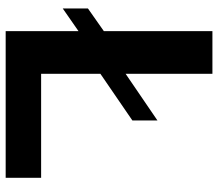

<svg xmlns="http://www.w3.org/2000/svg" viewBox="-66 -703 769 677"><g transform="rotate(90 318.5 -364.5)"><path d="M240.2 -422.9 404.8 -535.2V-446.8L240.2 -334V-125H606.9V0H89.8V-256.8L9.8 -201.2V-290L89.8 -346.2V-729H240.2Z"/></g></svg>

Font: Miedinger*
Style: Bold
Weight: 700
Version: Version 001.000